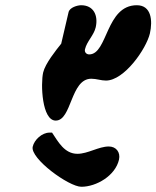

<svg xmlns="http://www.w3.org/2000/svg" viewBox="-20 -674 598 734"><path d="M145 -397C135 -353 140 -213 193 -213C255 -213 249 -373 329 -373C349 -373 366 -366 385 -366C455 -366 539 -487 553 -546C564 -595 559 -654 503 -654C384 -654 392 -466 321 -466C310 -466 302 -475 305 -486C312 -516 339 -539 346 -570C356 -615 338 -654 290 -654C277 -654 246 -646 242 -627L214 -507C194 -482 153 -431 145 -397ZM105 -113C95 -68 243 40 291 40C348 40 421 -2 435 -64C441 -92 424 -114 396 -114C357 -114 316 -86 276 -86C226 -86 202 -133 179 -167H169C141 -167 111 -140 105 -113Z"/></svg>

Font: Charger
Style: OversprayIt
Weight: 400
Designer: Jasper
Foundry: Cannot Into Space Fonts
Version: Version 0.980